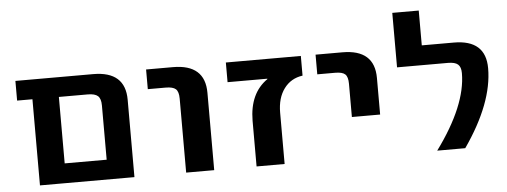

<svg xmlns="http://www.w3.org/2000/svg" viewBox="-47 -814 2480 939"><g transform="rotate(-5 1193.0 -345.0)"><path d="M450.2 -363.3Q450.2 -396.5 435.5 -409.7Q420.9 -422.9 385.7 -422.9H244.1V-96.7H450.2ZM244.1 0H114.3V-422.9H39.1V-519.5H420.9Q578.1 -519.5 578.1 -379.9V0Z M680.7 -422.9V-519.5H812.5Q969.7 -519.5 969.7 -379.9V0H832V-363.3Q832 -397.5 817.9 -410.2Q803.7 -422.9 768.6 -422.9Z M1267.6 -420.9V-422.9H1072.3V-519.5H1440.4V-422.9Q1382.8 -415 1349.1 -369.6Q1315.4 -324.2 1315.4 -252V0H1177.7V-224.6Q1178.7 -359.4 1267.6 -420.9Z M1512.7 -422.9V-519.5H1644.5Q1801.8 -519.5 1801.8 -379.9V-200.2H1663.1V-363.3Q1663.1 -397.5 1649.4 -410.2Q1635.7 -422.9 1600.6 -422.9Z M2064.5 0Q2217.8 -209 2217.8 -367.2Q2217.8 -397.5 2203.1 -410.2Q2188.5 -422.9 2154.3 -422.9H1904.3V-690.4H2034.2V-519.5H2191.4Q2347.7 -519.5 2347.7 -379.9Q2347.7 -209 2202.1 0Z"/></g></svg>

Font: Mgen+ 1c bold
Style: Bold
Weight: 700
Designer: [Source Han Sans]
Ryoko NISHIZUKA  (kana & ideographs); Paul D. Hunt (Latin, Greek & Cyrillic); Wenlong ZHANG  (bopomofo
Version: Version 1.059.20150602